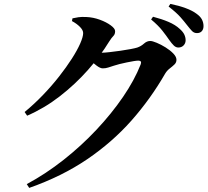

<svg xmlns="http://www.w3.org/2000/svg" viewBox="-20 -867 1040 960"><path d="M826.1 -667.2Q812.2 -687.7 791.7 -713.8Q771.2 -739.9 735.5 -769.7L745.1 -783.3Q787.5 -772.4 822 -757.8Q856.6 -743.2 879.1 -722.1Q895.5 -707.5 901.8 -693.7Q908.1 -680 908.1 -665.7Q908.1 -650.6 898 -640Q887.9 -629.4 871.6 -629.4Q859.4 -629.4 849 -639.4Q838.7 -649.4 826.1 -667.2ZM914.5 -742.3Q900.9 -760.1 881.7 -781.8Q862.5 -803.6 823 -834.3L831.9 -847.5Q874.7 -838.8 908.1 -826.4Q941.6 -814.1 962.2 -798.6Q981.8 -784.8 989.7 -769.3Q997.6 -753.8 997.6 -736.6Q997.6 -720.5 988.9 -711Q980.3 -701.5 964.7 -701.5Q949.8 -701.5 939.6 -712.4Q929.3 -723.3 914.5 -742.3ZM103.1 -306.9Q151.3 -346.6 195.2 -392.4Q239.1 -438.1 275.6 -484.7Q312 -531.2 339.1 -573.4Q366.2 -615.7 381 -649.3Q395.8 -682.9 395.8 -701.8Q395.8 -716.2 379.8 -732.5Q363.9 -748.7 339.8 -761.6L342.4 -775.3Q356.9 -778.7 372.5 -780.9Q388.1 -783.2 412.3 -781.9Q446 -780.5 478.9 -768.5Q511.9 -756.4 533.7 -740.3Q555.6 -724.3 555.6 -711.2Q555.6 -695.5 546.9 -687.2Q538.3 -678.9 525.8 -659.2Q481.9 -587.2 418.9 -516.2Q355.8 -445.2 279.2 -385.7Q202.5 -326.1 115.7 -288.5ZM113.8 53.6Q209.3 2.2 298 -67.8Q386.7 -137.8 462.3 -218.3Q537.9 -298.8 595.2 -382.5Q652.4 -466.2 683.3 -544.8Q690.5 -563.9 671.9 -563.9Q663.9 -563.9 648.4 -561.4Q632.8 -558.9 613.8 -554.9Q594.8 -550.9 577.7 -546.7Q560.6 -542.4 549.9 -538.7Q533.9 -533.5 521.1 -529.4Q508.3 -525.2 493.5 -525.2Q481 -525.2 462.4 -539.4Q443.7 -553.5 423.1 -570.9L441.5 -607Q457.9 -605 468.3 -604.2Q478.7 -603.4 489.2 -603.4Q501.9 -603.4 527.1 -606.2Q552.2 -608.9 580.6 -613Q608.9 -617.1 632.6 -621.5Q656.3 -626 666.3 -629.2Q685.3 -635.8 699.9 -649Q714.4 -662.1 731.2 -662.1Q742.2 -662.1 763.6 -653.1Q785.1 -644.2 807.8 -630.1Q830.5 -616 846.4 -599.6Q862.3 -583.1 862.3 -567.8Q862.3 -554 851.7 -544.1Q841.2 -534.2 828.3 -524.3Q815.3 -514.4 806.1 -499.5Q732.8 -372.1 636.8 -263.7Q540.7 -155.4 415.1 -70.2Q289.5 15 126.1 72.5Z"/></svg>

Font: Noto Serif TC
Style: Regular
Weight: 200
Designer: Ryoko NISHIZUKA 西塚涼子 (kana & ideographs); Frank Grießhammer (Latin, Greek & Cyrillic); Wenlong ZHANG 张文龙 (bopomofo); San
Foundry: Adobe
Version: Version 2.001;hotconv 1.1.0;makeotfexe 2.6.0